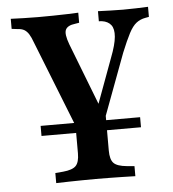

<svg xmlns="http://www.w3.org/2000/svg" viewBox="-47 -461 623 690"><g transform="rotate(-5 264.5 -115.5)"><path d="M271 183.9Q244.4 183.9 221 184.3Q197.6 184.7 175 185.1Q152.4 185.5 128.2 186.3V150L156.5 147.6Q190.3 144.4 202.8 131.5Q215.3 118.5 215.3 86.3V-142.7L289.5 0L326.6 -88.7V86.3Q326.6 118.5 339.1 131.5Q351.6 144.4 386.3 147.6L413.7 150V186.3Q389.5 185.5 367.3 185.1Q345.2 184.7 321.8 184.3Q298.4 183.9 271 183.9ZM241.9 54 92.7 -323.4Q85.5 -343.5 78.6 -354.4Q71.8 -365.3 62.5 -371Q53.2 -376.6 37.1 -377.4L16.9 -379.8V-416.1Q37.1 -415.3 63.7 -414.5Q90.3 -413.7 113.7 -413.7H118.5H117.7Q142.7 -413.7 170.2 -414.1Q197.6 -414.5 221.4 -415.3Q245.2 -416.1 260.5 -416.9V-380.6L246 -378.2Q218.5 -375 211.3 -360.1Q204 -345.2 218.5 -306.5L313.7 -60.5L293.5 -54.8L363.7 -245.2Q381.5 -291.1 383.9 -319.4Q386.3 -347.6 375.4 -361.7Q364.5 -375.8 342.7 -379L331.5 -379.8V-416.1Q355.6 -415.3 378.2 -414.5Q400.8 -413.7 421.8 -413.7Q446.8 -413.7 469 -414.5Q491.1 -415.3 512.1 -416.1V-379.8L499.2 -377.4Q480.6 -374.2 466.5 -363.3Q452.4 -352.4 439.5 -327.8Q426.6 -303.2 408.9 -259.7L291.9 54ZM90.3 12.9V-23.4H449.2V12.9Z"/></g></svg>

Font: Playfair 9pt
Style: Bold
Weight: 700
Designer: Claus Eggers Sørensen
Foundry: Claus Eggers Sørensen
Version: Version 2.203